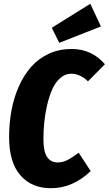

<svg xmlns="http://www.w3.org/2000/svg" viewBox="-20 -970 571 1008"><path d="M454.1 -950.2 509.8 -831.1 291 -745.1 252 -824.2ZM356 -712.9Q461.9 -712.9 530.8 -632.8L441.9 -543Q400.4 -583 354 -583Q322.8 -583 297.1 -560.8Q271.5 -538.6 255.4 -503.4Q239.3 -468.3 228.3 -422.1Q217.3 -376 212.6 -330.1Q208 -284.2 208 -238.8Q208 -174.8 227.1 -146Q246.1 -117.2 283.2 -117.2Q309.6 -117.2 333.5 -129.4Q357.4 -141.6 393.1 -168L456.1 -71.8Q362.3 18.1 247.1 18.1Q146 18.1 86.9 -49.8Q27.8 -117.7 27.8 -250Q27.8 -323.7 40.5 -391.4Q53.2 -459 79.6 -517.8Q106 -576.7 144.3 -619.9Q182.6 -663.1 236.8 -688Q291 -712.9 356 -712.9Z"/></svg>

Font: Fira Sans Compressed ExtraBold
Style: Italic
Weight: 800
Width: 3
Italic angle: -8°
Designer: Carrois Corporate & Edenspiekermann AG
Foundry: Carrois Corporate GbR & Edenspiekermann AG
Version: Version 4.203;PS 004.203;hotconv 1.0.88;makeotf.lib2.5.64775